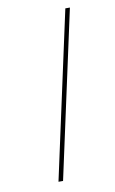

<svg xmlns="http://www.w3.org/2000/svg" viewBox="-78 -701 445 745"><g transform="rotate(-10 144.5 -329.0)"><path d="M91 0 234 -658H252L109 0Z"/></g></svg>

Font: EauTestInfant Thin
Style: Italic
Weight: 250
Italic angle: -12°
Designer: Christian Thalmann (Catharsis Fonts)
Version: Version 0.001;PS 000.001;hotconv 1.0.88;makeotf.lib2.5.64775